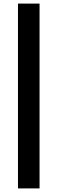

<svg xmlns="http://www.w3.org/2000/svg" viewBox="-20 -828 320 1068"><path d="M80 220V-808H200V220Z"/></svg>

Font: Encode Sans Semi Expanded SemiBold
Style: Regular
Weight: 600
Width: 6
Designer: Multiple Designers
Foundry: Impallari Type
Version: Version 3.000; ttfautohint (v1.8.3) -l 8 -r 50 -G 200 -x 14 